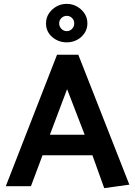

<svg xmlns="http://www.w3.org/2000/svg" viewBox="-20 -963 699 993"><path d="M418 -266H238L327 -502ZM275 -680 10 0H140L200 -160H458L519 10L649 -8L385 -680ZM325 -943Q296 -943 272 -929.5Q248 -916 233 -893.5Q218 -871 218 -842Q218 -799 250 -771.5Q282 -744 325 -744Q354 -744 378 -756.5Q402 -769 417 -791.5Q432 -814 432 -842Q432 -871 417 -893.5Q402 -916 378 -929.5Q354 -943 325 -943ZM325 -802Q309 -802 297.5 -814Q286 -826 286 -842Q286 -858 297.5 -869.5Q309 -881 325 -881Q342 -881 353 -869.5Q364 -858 364 -842Q364 -826 353 -814Q342 -802 325 -802Z"/></svg>

Font: Catamaran Thin
Style: Bold
Weight: 700
Version: Version 2.000